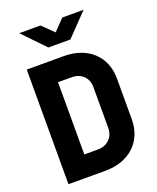

<svg xmlns="http://www.w3.org/2000/svg" viewBox="-170 -1050 940 1149"><g transform="rotate(-20 300.0 -475.0)"><path d="M230 -810H370L505 -950H369L302 -880L230 -950H95ZM63 0H300C451 0 552 -94 552 -235V-496C552 -637 451 -730 300 -730H63ZM213 -135V-595H300C360 -595 402 -555 402 -496V-235C402 -176 360 -135 300 -135Z"/></g></svg>

Font: JetBrains Mono ExtraBold
Style: Regular
Weight: 800
Monospace: yes
Designer: Philipp Nurullin, Konstantin Bulenkov
Foundry: JetBrains
Version: Version 2.305